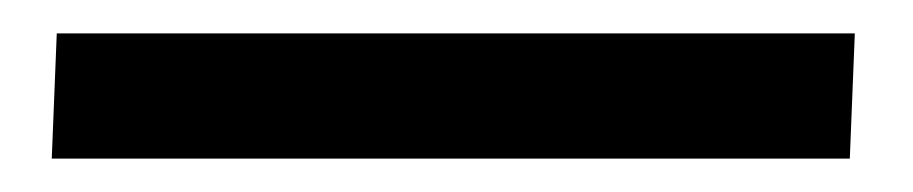

<svg xmlns="http://www.w3.org/2000/svg" viewBox="-20 15 547 115"><path d="M11 110 14 35H492L489 110Z"/></svg>

Font: Literata 18pt SemiBold
Style: Italic
Weight: 600
Italic angle: -2°
Designer: Latin by Veronika Burian and Jose Scaglione. Greek by Irene Vlachou. Cyrillic by Vera Evstafieva
Foundry: TypeTogether
Version: Version 3.103;gftools[0.9.29]